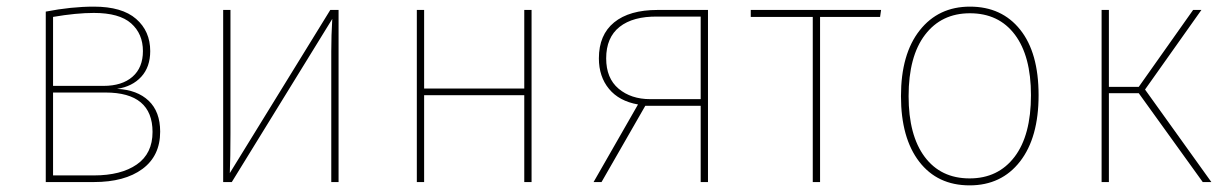

<svg xmlns="http://www.w3.org/2000/svg" viewBox="-20 -549 3712 579"><path d="M463 -152Q463 -79 409.5 -39.5Q356 0 263 0H118V-514Q195 -529 263 -529Q348 -529 390.5 -492Q433 -455 433 -395Q433 -347 406 -317.5Q379 -288 333 -281Q394 -278 428.5 -245Q463 -212 463 -152ZM140 -498V-290H292Q348 -290 379.5 -317.5Q411 -345 411 -395Q411 -447 375.5 -478.5Q340 -510 263 -510Q210 -510 140 -498ZM440 -151Q440 -270 298 -270H140V-20H263Q345 -20 392.5 -53Q440 -86 440 -151Z M1001 0H979V-394Q979 -443 982 -492L679 0H653V-519H675V-146Q675 -73 673 -27L976 -519H1001Z M1561 -262H1259V0H1237V-519H1259V-282H1561V-519H1583V0H1561Z M2115 -519V0H2093V-230H1926L1794 0H1770L1904 -234Q1847 -244 1816.5 -281Q1786 -318 1786 -373Q1786 -444 1832 -481.5Q1878 -519 1963 -519ZM2093 -250V-499H1963Q1889 -500 1848.5 -468Q1808 -436 1808 -373Q1808 -313 1845.5 -281.5Q1883 -250 1941 -250Z M2634 -498H2453V0H2431V-498H2244V-519H2637Z M3112 -262Q3112 -134 3056 -62Q3000 10 2904 10Q2807 10 2752 -61.5Q2697 -133 2697 -259Q2697 -386 2753.5 -457.5Q2810 -529 2905 -529Q3001 -529 3056.5 -459.5Q3112 -390 3112 -262ZM2720 -259Q2720 -141 2768.5 -76Q2817 -11 2904 -11Q2990 -11 3039.5 -76Q3089 -141 3089 -262Q3089 -380 3040.5 -444.5Q2992 -509 2905 -509Q2819 -509 2769.5 -444Q2720 -379 2720 -259Z M3433 -279 3633 0H3607L3414 -268H3324V0H3302V-519H3324V-287H3414L3578 -519H3603Z"/></svg>

Font: Fira Sans Thin
Style: Regular
Weight: 100
Designer: bBox Type GmbH & Carrois Corporate GbR & Edenspiekermann AG
Foundry: bBox Type GmbH & Carrois Corporate GbR & Edenspiekermann AG
Version: Version 4.301